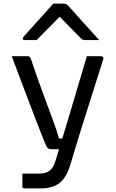

<svg xmlns="http://www.w3.org/2000/svg" viewBox="-20 -843 640 1063"><path d="M131 -532Q146 -532 150 -520Q183 -422 214.5 -336Q246 -250 271 -183Q296 -116 307 -76H325Q344 -139 367.5 -217.5Q391 -296 415 -377.5Q439 -459 461 -532H540Q545 -532 549.5 -528Q554 -524 552 -516Q504 -363 457.5 -217.5Q411 -72 370 67Q349 138 311 169Q273 200 206 200H115Q104 200 104 189V118H199Q233 118 254.5 102Q276 86 286 51Q293 29 307 -17H265Q251 -17 244.5 -23Q238 -29 226 -58Q217 -81 196.5 -133Q176 -185 150 -253.5Q124 -322 96.5 -395Q69 -468 45 -532ZM275 -823H335Q343 -823 348.5 -819Q354 -815 367 -801Q375 -792 393.5 -771.5Q412 -751 436 -724Q460 -697 485 -670Q510 -643 529 -621H456Q445 -621 439.5 -623Q434 -625 427 -632Q416 -643 386 -673.5Q356 -704 312 -749H309Q266 -706 236.5 -675.5Q207 -645 183 -621H117Q106 -621 106 -630Q106 -634 110 -638.5Q114 -643 127 -658Q139 -672 159.5 -694.5Q180 -717 202.5 -742Q225 -767 245 -789Q265 -811 275 -823Z"/></svg>

Font: Recursive Sn Lnr St
Style: Regular
Weight: 400
Version: Version 1.079;hotconv 1.0.112;makeotfexe 2.5.65598; ttfautoh